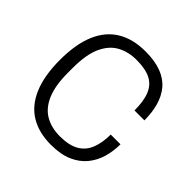

<svg xmlns="http://www.w3.org/2000/svg" viewBox="-151 -660 794 794"><g transform="rotate(45 246.5 -263.0)"><path d="M256 12Q186 12 136.5 -18Q87 -48 61 -109.5Q35 -171 35 -263Q35 -354 60.5 -415Q86 -476 136.5 -507Q187 -538 261 -538Q316 -538 354 -523.5Q392 -509 415 -481.5Q438 -454 448.5 -416Q459 -378 459 -333H401Q401 -388 387 -422Q373 -456 342 -471.5Q311 -487 259 -487Q213 -487 176 -467.5Q139 -448 117.5 -402Q96 -356 96 -277V-249Q96 -175 115.5 -128.5Q135 -82 171.5 -60.5Q208 -39 258 -39Q312 -39 343.5 -57.5Q375 -76 388.5 -111Q402 -146 402 -193H459Q459 -153 448.5 -116.5Q438 -80 414.5 -51Q391 -22 352.5 -5Q314 12 256 12Z"/></g></svg>

Font: Archivo SemiBold ExtraLight
Style: Regular
Weight: 250
Version: Version 2.001